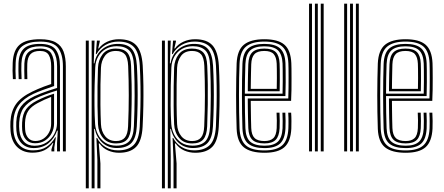

<svg xmlns="http://www.w3.org/2000/svg" viewBox="-20 -820 2403 1040"><path d="M320.8 0V-460.8Q320.8 -526.2 294.6 -560.5Q268.5 -594.8 196.8 -594.8Q135 -594.8 101.2 -570.1Q67.5 -545.5 64.8 -479.5Q63.8 -456.5 63.9 -435.2Q64 -414 65.5 -391.5H49.8Q48.2 -416.5 48 -437Q47.8 -457.5 48.8 -480Q51.8 -548 86.5 -577.8Q121.2 -607.5 196.8 -607.5Q251.8 -607.5 282.1 -590.2Q312.5 -573 324.5 -540.1Q336.5 -507.2 336.5 -460.8V0ZM166.8 -30.5Q204.8 -30.5 232.1 -48.5Q259.5 -66.5 274.1 -94.4Q288.8 -122.2 288.8 -151.8V-330Q257.8 -320.5 226.1 -309Q194.5 -297.5 172.8 -286.8Q129.8 -265.2 108.4 -236Q87 -206.8 84 -157.5Q83.2 -144.8 83.5 -135Q83.8 -125.2 84.8 -113.5Q88.5 -74.8 109.6 -52.6Q130.8 -30.5 166.8 -30.5ZM169.5 -44Q138.8 -44 120.9 -63.5Q103 -83 100.2 -115.5Q99.5 -124.8 99.4 -135Q99.2 -145.2 99.8 -155.8Q102 -202.5 121.6 -228.8Q141.2 -255 178.5 -274.2Q202.8 -286.5 225 -295.6Q247.2 -304.8 272.8 -312.5V-150.8Q272.8 -123.2 260.2 -98.9Q247.8 -74.5 224.6 -59.2Q201.5 -44 169.5 -44ZM171 -56.2Q196.2 -56.2 215.6 -69.1Q235 -82 246 -103.4Q257 -124.8 257 -149.5V-295Q238.5 -288 221.2 -280.1Q204 -272.2 185 -262.2Q148.5 -243 132.8 -219Q117 -195 115.5 -155Q115.2 -145.2 115.4 -135.5Q115.5 -125.8 116.2 -116.8Q118.2 -90 132.5 -73.1Q146.8 -56.2 171 -56.2ZM156 7Q105 7 73.4 -23.5Q41.8 -54 37.2 -110.5Q36.2 -123.5 36.1 -135.6Q36 -147.8 36.5 -161.2Q39.8 -218.5 66.9 -256.5Q94 -294.5 154.8 -323.8Q169.5 -331 184.6 -337.5Q199.8 -344 217.5 -350.8Q235.2 -357.5 257.2 -364.8V-460.8Q257.2 -499 244.5 -521.5Q231.8 -544 196.8 -544Q162 -544 145.6 -527.1Q129.2 -510.2 127.8 -475.2Q127.2 -462 127.2 -438.9Q127.2 -415.8 128.2 -391.5H112.5Q111.5 -414 111.5 -437.4Q111.5 -460.8 112 -476Q113.8 -519.8 134.9 -538.2Q156 -556.8 196.8 -556.8Q242.2 -556.8 257.8 -530.5Q273.2 -504.2 273.2 -460.8V-354Q242 -343.8 212.2 -332.6Q182.5 -321.5 160.8 -311.5Q108.2 -286.8 81.4 -250.6Q54.5 -214.5 52.5 -160.2Q52 -148 52 -136.1Q52 -124.2 53 -111.8Q57 -62 84.8 -33.8Q112.5 -5.5 159.5 -5.5Q203.8 -5.5 232.2 -24.5Q260.8 -43.5 279 -76H282.5L274.2 -21.2V0H258.8L258.5 -10.2L269 -45.8H265.8Q245.8 -18 219 -5.5Q192.2 7 156 7ZM289 0V-44.8L293 -112.5H289.2Q274.2 -69.5 242.2 -43.8Q210.2 -18 162.8 -18Q122.8 -18 97.6 -43Q72.5 -68 68.8 -112.5Q68 -124.8 67.9 -135.6Q67.8 -146.5 68.2 -159.2Q70.8 -211.5 93.9 -243.5Q117 -275.5 167 -299.2Q181.8 -306.2 202 -314.1Q222.2 -322 244.8 -329.6Q267.2 -337.2 289.2 -343.5V-460.8Q289.2 -510.8 270.5 -540Q251.8 -569.2 196.8 -569.2Q147 -569.2 122.5 -548Q98 -526.8 96 -476.5Q95.5 -461.5 95.5 -438.2Q95.5 -415 97 -391.5H81.2Q80 -413.5 79.8 -437Q79.5 -460.5 80.2 -476.8Q82.5 -532.5 109.9 -557.4Q137.2 -582.2 196.8 -582.2Q259 -582.2 281.9 -550.9Q304.8 -519.5 304.8 -460.8V0Z M507.5 200V46.2L502.2 -73H505.8Q520.8 -42.5 550.6 -24Q580.5 -5.5 619.2 -5.5Q674.2 -5.5 703.6 -34Q733 -62.5 737 -135.2Q739.5 -187 740.6 -241.8Q741.8 -296.5 741 -352.5Q740.2 -408.5 737.2 -463.8Q733.2 -535.2 705.5 -565Q677.8 -594.8 621 -594.8Q583.8 -594.8 552.1 -577Q520.5 -559.2 502.8 -527H499L505 -600H520.5L520.2 -594L511.8 -557.5H515.2Q531.8 -580.5 560.6 -594Q589.5 -607.5 624.2 -607.5Q687.5 -607.5 717.9 -574.8Q748.2 -542 753 -465.2Q756 -409.5 756.8 -355.8Q757.5 -302 756.5 -247.5Q755.5 -193 752.5 -134.2Q748.5 -56.2 717.1 -24.4Q685.8 7.5 625 7.5Q593.2 7.5 565.1 -4.9Q537 -17.2 519 -43H515L524 65.5V200ZM444.8 200V-600H460.8V200ZM476.5 200V-600H492.2L487.8 -477H491.5Q499.2 -526.2 535 -554.2Q570.8 -582.2 618.2 -582.2Q671 -582.2 694.4 -554.1Q717.8 -526 721.5 -463.8Q724.2 -411.5 725.2 -359.1Q726.2 -306.8 725.2 -251.6Q724.2 -196.5 721 -135.5Q718 -74.8 693 -46.8Q668 -18.8 614.2 -18.2Q566.2 -17.8 534.4 -47.4Q502.5 -77 493.2 -122H489.8L492.2 26.5V200ZM610.2 -31Q657.8 -31 680.2 -55.2Q702.8 -79.5 705.2 -135.2Q709 -223 709.2 -301.1Q709.5 -379.2 705.8 -463Q703.2 -523.8 680 -546.8Q656.8 -569.8 612.2 -569.8Q579.8 -569.8 554 -555.4Q528.2 -541 512.8 -514.9Q497.2 -488.8 495.8 -453.8Q493.8 -412.2 492.5 -357.8Q491.2 -303.2 491.8 -247.6Q492.2 -192 495.2 -147.2Q497.5 -117.5 511.1 -90.9Q524.8 -64.2 549.6 -47.6Q574.5 -31 610.2 -31ZM608.5 -43Q562.8 -43 537.9 -72.9Q513 -102.8 510.8 -147.2Q508.8 -191.5 508.1 -244.9Q507.5 -298.2 508.2 -352.8Q509 -407.2 510.8 -453.5Q512.5 -495.8 536 -526.2Q559.5 -556.8 608 -556.8Q648.2 -556.8 668.1 -536Q688 -515.2 690 -463.2Q692.2 -413 693 -361.4Q693.8 -309.8 692.9 -254.2Q692 -198.8 689.8 -136Q687.8 -87 668.8 -65Q649.8 -43 608.5 -43ZM608.2 -56Q640.8 -56 656.4 -74.8Q672 -93.5 673.8 -136.2Q677.5 -224.2 677.5 -303.4Q677.5 -382.5 674.2 -463Q672.2 -507.8 656.4 -525.9Q640.5 -544 607.8 -544Q567.5 -544 548 -517.1Q528.5 -490.2 526.8 -452.8Q525 -416 524.2 -362.9Q523.5 -309.8 524 -252.8Q524.5 -195.8 526.8 -147.5Q528.5 -108 549.8 -82Q571 -56 608.2 -56Z M920 200V46.2L914.8 -73H918.2Q933.2 -42.5 963.1 -24Q993 -5.5 1031.8 -5.5Q1086.8 -5.5 1116.1 -34Q1145.5 -62.5 1149.5 -135.2Q1152 -187 1153.1 -241.8Q1154.2 -296.5 1153.5 -352.5Q1152.8 -408.5 1149.8 -463.8Q1145.8 -535.2 1118 -565Q1090.2 -594.8 1033.5 -594.8Q996.2 -594.8 964.6 -577Q933 -559.2 915.2 -527H911.5L917.5 -600H933L932.8 -594L924.2 -557.5H927.8Q944.2 -580.5 973.1 -594Q1002 -607.5 1036.8 -607.5Q1100 -607.5 1130.4 -574.8Q1160.8 -542 1165.5 -465.2Q1168.5 -409.5 1169.2 -355.8Q1170 -302 1169 -247.5Q1168 -193 1165 -134.2Q1161 -56.2 1129.6 -24.4Q1098.2 7.5 1037.5 7.5Q1005.8 7.5 977.6 -4.9Q949.5 -17.2 931.5 -43H927.5L936.5 65.5V200ZM857.2 200V-600H873.2V200ZM889 200V-600H904.8L900.2 -477H904Q911.8 -526.2 947.5 -554.2Q983.2 -582.2 1030.8 -582.2Q1083.5 -582.2 1106.9 -554.1Q1130.2 -526 1134 -463.8Q1136.8 -411.5 1137.8 -359.1Q1138.8 -306.8 1137.8 -251.6Q1136.8 -196.5 1133.5 -135.5Q1130.5 -74.8 1105.5 -46.8Q1080.5 -18.8 1026.8 -18.2Q978.8 -17.8 946.9 -47.4Q915 -77 905.8 -122H902.2L904.8 26.5V200ZM1022.8 -31Q1070.2 -31 1092.8 -55.2Q1115.2 -79.5 1117.8 -135.2Q1121.5 -223 1121.8 -301.1Q1122 -379.2 1118.2 -463Q1115.8 -523.8 1092.5 -546.8Q1069.2 -569.8 1024.8 -569.8Q992.2 -569.8 966.5 -555.4Q940.8 -541 925.2 -514.9Q909.8 -488.8 908.2 -453.8Q906.2 -412.2 905 -357.8Q903.8 -303.2 904.2 -247.6Q904.8 -192 907.8 -147.2Q910 -117.5 923.6 -90.9Q937.2 -64.2 962.1 -47.6Q987 -31 1022.8 -31ZM1021 -43Q975.2 -43 950.4 -72.9Q925.5 -102.8 923.2 -147.2Q921.2 -191.5 920.6 -244.9Q920 -298.2 920.8 -352.8Q921.5 -407.2 923.2 -453.5Q925 -495.8 948.5 -526.2Q972 -556.8 1020.5 -556.8Q1060.8 -556.8 1080.6 -536Q1100.5 -515.2 1102.5 -463.2Q1104.8 -413 1105.5 -361.4Q1106.2 -309.8 1105.4 -254.2Q1104.5 -198.8 1102.2 -136Q1100.2 -87 1081.2 -65Q1062.2 -43 1021 -43ZM1020.8 -56Q1053.2 -56 1068.9 -74.8Q1084.5 -93.5 1086.2 -136.2Q1090 -224.2 1090 -303.4Q1090 -382.5 1086.8 -463Q1084.8 -507.8 1068.9 -525.9Q1053 -544 1020.2 -544Q980 -544 960.5 -517.1Q941 -490.2 939.2 -452.8Q937.5 -416 936.8 -362.9Q936 -309.8 936.5 -252.8Q937 -195.8 939.2 -147.5Q941 -108 962.2 -82Q983.5 -56 1020.8 -56Z M1412.5 7.5Q1338.2 7.5 1301.5 -21.5Q1264.8 -50.5 1261.8 -121.8Q1260.2 -166.2 1259.5 -212.4Q1258.8 -258.5 1258.8 -304.5Q1258.8 -350.5 1259.6 -394.2Q1260.5 -438 1261.8 -477Q1265.2 -549 1301.6 -578.2Q1338 -607.5 1411.8 -607.5Q1486.2 -607.5 1520.5 -577.9Q1554.8 -548.2 1558 -478.5Q1558.5 -471 1558.8 -448.6Q1559 -426.2 1559.1 -395.6Q1559.2 -365 1558.8 -332.8Q1558.2 -300.5 1556.8 -273.5H1338.2Q1338.5 -247 1338.8 -222.8Q1339 -198.5 1339.5 -175Q1340 -151.5 1340.8 -126.8Q1342.2 -89 1358.9 -72.5Q1375.5 -56 1412.5 -56Q1444 -56 1460.4 -71.4Q1476.8 -86.8 1478.8 -126Q1479.8 -143.8 1479.5 -167.5Q1479.2 -191.2 1478 -209.8H1494Q1495.2 -188.2 1495.2 -164.4Q1495.2 -140.5 1494.5 -125.5Q1492.2 -81.5 1473.1 -62.4Q1454 -43.2 1412.5 -43.2Q1367.2 -43.2 1347 -62.8Q1326.8 -82.2 1325 -126.2Q1324 -153.5 1323.4 -181Q1322.8 -208.5 1322.5 -235.2Q1322.2 -262 1322 -286.5H1541.5Q1542.5 -313.5 1542.9 -343.5Q1543.2 -373.5 1543.1 -401.2Q1543 -429 1542.8 -449.6Q1542.5 -470.2 1542 -477.8Q1539.2 -540.8 1509 -567.8Q1478.8 -594.8 1411.8 -594.8Q1345.8 -594.8 1313 -568Q1280.2 -541.2 1277.5 -474.8Q1276 -440.2 1275.2 -397.1Q1274.5 -354 1274.5 -307Q1274.5 -260 1275.2 -213.2Q1276 -166.5 1277.5 -124.8Q1280 -61.2 1311 -33.2Q1342 -5.2 1412.5 -5.2Q1478 -5.2 1508.5 -32.5Q1539 -59.8 1542 -123.8Q1542.5 -134.2 1542.6 -149.5Q1542.8 -164.8 1542.5 -180.9Q1542.2 -197 1541.2 -209.8H1557Q1558.5 -190.5 1558.6 -164.8Q1558.8 -139 1558 -123Q1554.5 -53.2 1520.6 -22.9Q1486.8 7.5 1412.5 7.5ZM1412.5 -17.8Q1354 -17.8 1324.9 -41.5Q1295.8 -65.2 1293.2 -124.5Q1292 -161.2 1291.2 -205.5Q1290.5 -249.8 1290.5 -296.9Q1290.5 -344 1291.1 -389.4Q1291.8 -434.8 1293.2 -473.8Q1295.8 -533.8 1324.5 -558Q1353.2 -582.2 1411.8 -582.2Q1470.2 -582.2 1497 -557.9Q1523.8 -533.5 1526.2 -477.5Q1526.8 -468.2 1527.1 -440Q1527.5 -411.8 1527.4 -374.2Q1527.2 -336.8 1526 -299.5H1306.2Q1306.2 -255.5 1307 -209.6Q1307.8 -163.8 1309.2 -125.5Q1311.2 -73.5 1336 -52.1Q1360.8 -30.8 1412.5 -30.8Q1461.5 -30.8 1484.6 -52.2Q1507.8 -73.8 1510.5 -124.8Q1511.2 -140.2 1511.1 -165.1Q1511 -190 1509.8 -209.8H1525.5Q1526.8 -189.5 1526.9 -164.9Q1527 -140.2 1526.2 -124.2Q1523.5 -67.2 1497 -42.5Q1470.5 -17.8 1412.5 -17.8ZM1306.2 -312.5H1510.5Q1511.5 -345.8 1511.5 -379.5Q1511.5 -413.2 1511.2 -439.6Q1511 -466 1510.5 -476.5Q1508.2 -526 1485.4 -547.6Q1462.5 -569.2 1411.8 -569.2Q1359.2 -569.2 1335.4 -547.1Q1311.5 -525 1309.2 -473Q1307.8 -436.5 1307.1 -394.4Q1306.5 -352.2 1306.2 -312.5ZM1322.2 -325.8Q1322.2 -344.2 1322.6 -369.2Q1323 -394.2 1323.5 -421.1Q1324 -448 1325 -472.2Q1326.8 -517.8 1347.1 -537.2Q1367.5 -556.8 1411.8 -556.8Q1454.2 -556.8 1473.5 -538Q1492.8 -519.2 1494.5 -476Q1495 -465.5 1495.4 -441.4Q1495.8 -417.2 1495.6 -386.8Q1495.5 -356.2 1494.8 -325.8ZM1338.2 -338.8H1479Q1479.8 -368.8 1479.8 -396.8Q1479.8 -424.8 1479.5 -445.8Q1479.2 -466.8 1478.8 -475Q1477.2 -510.2 1462.5 -527.1Q1447.8 -544 1411.8 -544Q1374.5 -544 1358.4 -526.8Q1342.2 -509.5 1340.8 -471.8Q1340.2 -448.2 1339.6 -426.1Q1339 -404 1338.8 -382.5Q1338.5 -361 1338.2 -338.8Z M1717.5 0V-800H1733.2V0ZM1654 0V-800H1670V0ZM1685.8 0V-800H1701.5V0Z M1907.8 0V-800H1923.5V0ZM1844.2 0V-800H1860.2V0ZM1876 0V-800H1891.8V0Z M2177.2 7.5Q2103 7.5 2066.2 -21.5Q2029.5 -50.5 2026.5 -121.8Q2025 -166.2 2024.2 -212.4Q2023.5 -258.5 2023.5 -304.5Q2023.5 -350.5 2024.4 -394.2Q2025.2 -438 2026.5 -477Q2030 -549 2066.4 -578.2Q2102.8 -607.5 2176.5 -607.5Q2251 -607.5 2285.2 -577.9Q2319.5 -548.2 2322.8 -478.5Q2323.2 -471 2323.5 -448.6Q2323.8 -426.2 2323.9 -395.6Q2324 -365 2323.5 -332.8Q2323 -300.5 2321.5 -273.5H2103Q2103.2 -247 2103.5 -222.8Q2103.8 -198.5 2104.2 -175Q2104.8 -151.5 2105.5 -126.8Q2107 -89 2123.6 -72.5Q2140.2 -56 2177.2 -56Q2208.8 -56 2225.1 -71.4Q2241.5 -86.8 2243.5 -126Q2244.5 -143.8 2244.2 -167.5Q2244 -191.2 2242.8 -209.8H2258.8Q2260 -188.2 2260 -164.4Q2260 -140.5 2259.2 -125.5Q2257 -81.5 2237.9 -62.4Q2218.8 -43.2 2177.2 -43.2Q2132 -43.2 2111.8 -62.8Q2091.5 -82.2 2089.8 -126.2Q2088.8 -153.5 2088.1 -181Q2087.5 -208.5 2087.2 -235.2Q2087 -262 2086.8 -286.5H2306.2Q2307.2 -313.5 2307.6 -343.5Q2308 -373.5 2307.9 -401.2Q2307.8 -429 2307.5 -449.6Q2307.2 -470.2 2306.8 -477.8Q2304 -540.8 2273.8 -567.8Q2243.5 -594.8 2176.5 -594.8Q2110.5 -594.8 2077.8 -568Q2045 -541.2 2042.2 -474.8Q2040.8 -440.2 2040 -397.1Q2039.2 -354 2039.2 -307Q2039.2 -260 2040 -213.2Q2040.8 -166.5 2042.2 -124.8Q2044.8 -61.2 2075.8 -33.2Q2106.8 -5.2 2177.2 -5.2Q2242.8 -5.2 2273.2 -32.5Q2303.8 -59.8 2306.8 -123.8Q2307.2 -134.2 2307.4 -149.5Q2307.5 -164.8 2307.2 -180.9Q2307 -197 2306 -209.8H2321.8Q2323.2 -190.5 2323.4 -164.8Q2323.5 -139 2322.8 -123Q2319.2 -53.2 2285.4 -22.9Q2251.5 7.5 2177.2 7.5ZM2177.2 -17.8Q2118.8 -17.8 2089.6 -41.5Q2060.5 -65.2 2058 -124.5Q2056.8 -161.2 2056 -205.5Q2055.2 -249.8 2055.2 -296.9Q2055.2 -344 2055.9 -389.4Q2056.5 -434.8 2058 -473.8Q2060.5 -533.8 2089.2 -558Q2118 -582.2 2176.5 -582.2Q2235 -582.2 2261.8 -557.9Q2288.5 -533.5 2291 -477.5Q2291.5 -468.2 2291.9 -440Q2292.2 -411.8 2292.1 -374.2Q2292 -336.8 2290.8 -299.5H2071Q2071 -255.5 2071.8 -209.6Q2072.5 -163.8 2074 -125.5Q2076 -73.5 2100.8 -52.1Q2125.5 -30.8 2177.2 -30.8Q2226.2 -30.8 2249.4 -52.2Q2272.5 -73.8 2275.2 -124.8Q2276 -140.2 2275.9 -165.1Q2275.8 -190 2274.5 -209.8H2290.2Q2291.5 -189.5 2291.6 -164.9Q2291.8 -140.2 2291 -124.2Q2288.2 -67.2 2261.8 -42.5Q2235.2 -17.8 2177.2 -17.8ZM2071 -312.5H2275.2Q2276.2 -345.8 2276.2 -379.5Q2276.2 -413.2 2276 -439.6Q2275.8 -466 2275.2 -476.5Q2273 -526 2250.1 -547.6Q2227.2 -569.2 2176.5 -569.2Q2124 -569.2 2100.1 -547.1Q2076.2 -525 2074 -473Q2072.5 -436.5 2071.9 -394.4Q2071.2 -352.2 2071 -312.5ZM2087 -325.8Q2087 -344.2 2087.4 -369.2Q2087.8 -394.2 2088.2 -421.1Q2088.8 -448 2089.8 -472.2Q2091.5 -517.8 2111.9 -537.2Q2132.2 -556.8 2176.5 -556.8Q2219 -556.8 2238.2 -538Q2257.5 -519.2 2259.2 -476Q2259.8 -465.5 2260.1 -441.4Q2260.5 -417.2 2260.4 -386.8Q2260.2 -356.2 2259.5 -325.8ZM2103 -338.8H2243.8Q2244.5 -368.8 2244.5 -396.8Q2244.5 -424.8 2244.2 -445.8Q2244 -466.8 2243.5 -475Q2242 -510.2 2227.2 -527.1Q2212.5 -544 2176.5 -544Q2139.2 -544 2123.1 -526.8Q2107 -509.5 2105.5 -471.8Q2105 -448.2 2104.4 -426.1Q2103.8 -404 2103.5 -382.5Q2103.2 -361 2103 -338.8Z"/></svg>

Font: Big Shoulders Inline Text Thin
Style: Regular
Weight: 400
Version: Version 2.002